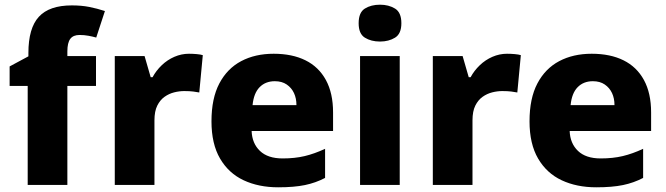

<svg xmlns="http://www.w3.org/2000/svg" viewBox="-20 -788 2838 818"><path d="M389 -422H267V0H98V-422H21V-505L101 -548V-562Q101 -668 145.5 -716.5Q190 -765 286 -765Q327 -765 360 -758.5Q393 -752 427 -741L390 -628Q376 -632 357.5 -635.5Q339 -639 319 -639Q292 -639 279.5 -622.5Q267 -606 267 -569V-549H389Z M785 -559Q801 -559 818 -557.5Q835 -556 844 -553L829 -394Q818 -396 803.5 -398Q789 -400 765 -400Q744 -400 722 -394.5Q700 -389 681 -375.5Q662 -362 650 -338Q638 -314 638 -275V0H469V-549H596L622 -459H630Q645 -487 669 -510Q693 -533 723 -546Q753 -559 785 -559Z M1146 -559Q1225 -559 1281.5 -531Q1338 -503 1368.5 -447Q1399 -391 1399 -309V-230H1052Q1054 -177 1087.5 -145Q1121 -113 1184 -113Q1236 -113 1278 -123Q1320 -133 1365 -154V-30Q1325 -9 1279 0.5Q1233 10 1165 10Q1082 10 1018 -20Q954 -50 917.5 -112.5Q881 -175 881 -271Q881 -369 914.5 -432.5Q948 -496 1007.5 -527.5Q1067 -559 1146 -559ZM1151 -442Q1111 -442 1086 -416.5Q1061 -391 1056 -340H1243Q1243 -369 1232.5 -391.5Q1222 -414 1201.5 -428Q1181 -442 1151 -442Z M1683 -549V0H1514V-549ZM1599 -768Q1636 -768 1663 -751.5Q1690 -735 1690 -689Q1690 -644 1663 -627.5Q1636 -611 1599 -611Q1561 -611 1534.5 -627.5Q1508 -644 1508 -689Q1508 -735 1534.5 -751.5Q1561 -768 1599 -768Z M2140 -559Q2156 -559 2173 -557.5Q2190 -556 2199 -553L2184 -394Q2173 -396 2158.5 -398Q2144 -400 2120 -400Q2099 -400 2077 -394.5Q2055 -389 2036 -375.5Q2017 -362 2005 -338Q1993 -314 1993 -275V0H1824V-549H1951L1977 -459H1985Q2000 -487 2024 -510Q2048 -533 2078 -546Q2108 -559 2140 -559Z M2501 -559Q2580 -559 2636.5 -531Q2693 -503 2723.5 -447Q2754 -391 2754 -309V-230H2407Q2409 -177 2442.5 -145Q2476 -113 2539 -113Q2591 -113 2633 -123Q2675 -133 2720 -154V-30Q2680 -9 2634 0.5Q2588 10 2520 10Q2437 10 2373 -20Q2309 -50 2272.5 -112.5Q2236 -175 2236 -271Q2236 -369 2269.5 -432.5Q2303 -496 2362.5 -527.5Q2422 -559 2501 -559ZM2506 -442Q2466 -442 2441 -416.5Q2416 -391 2411 -340H2598Q2598 -369 2587.5 -391.5Q2577 -414 2556.5 -428Q2536 -442 2506 -442Z"/></svg>

Font: Noto Sans Khmer ExtraBold
Style: Regular
Weight: 800
Version: Version 2.003